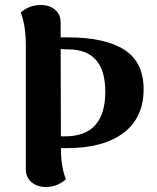

<svg xmlns="http://www.w3.org/2000/svg" viewBox="-20 -731 626 766"><path d="M249 -582Q399 -582 476 -532.5Q553 -483 553 -375Q553 -262 473 -201Q393 -140 246 -140H223Q223 -65 243 -16Q209 15 163 15Q128 15 105.5 -4.5Q83 -24 83 -56V-551Q83 -628 63 -681Q96 -711 143 -711Q178 -711 200 -692Q222 -673 222 -641V-582ZM239 -187Q400 -187 400 -365Q400 -534 252 -534Q250 -534 239.5 -534.5Q229 -535 222 -535L223 -187Z"/></svg>

Font: Arima Koshi Bold
Style: Regular
Weight: 700
Designer: Joana Correia and Natanael Gama
Foundry: NDISCOVER
Version: Version 1.019;PS 001.019;hotconv 1.0.88;makeotf.lib2.5.64775